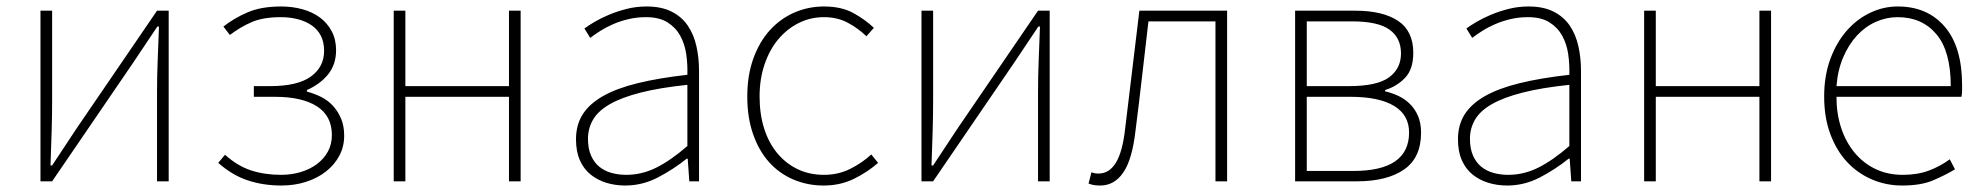

<svg xmlns="http://www.w3.org/2000/svg" viewBox="-20 -560 6122 593"><path d="M105 -527H141V-249Q141 -205 139.5 -154Q138 -103 136 -49H141Q158 -74 179 -106.5Q200 -139 217 -164L465 -527H501V0H465V-277Q465 -322 467 -373Q469 -424 471 -478H466L389 -363L141 0H105Z M849 13Q793 13 745 -3Q697 -19 654 -57L675 -82Q714 -47 756 -33.5Q798 -20 848 -20Q880 -20 908.5 -28.5Q937 -37 958.5 -53Q980 -69 992.5 -91.5Q1005 -114 1005 -143Q1005 -202 959 -231.5Q913 -261 829 -261H764V-294H814Q899 -294 940 -323.5Q981 -353 981 -403Q981 -430 971 -449.5Q961 -469 943 -481.5Q925 -494 900.5 -500.5Q876 -507 848 -507Q793 -507 758 -492Q723 -477 690 -452L670 -478Q703 -504 745 -522Q787 -540 848 -540Q883 -540 914 -531.5Q945 -523 968 -506Q991 -489 1004.5 -463.5Q1018 -438 1018 -405Q1018 -361 993.5 -330.5Q969 -300 928 -282V-277Q951 -271 972 -260.5Q993 -250 1008.5 -233Q1024 -216 1033.5 -193.5Q1043 -171 1043 -141Q1043 -107 1028 -79Q1013 -51 987 -30.5Q961 -10 925.5 1.5Q890 13 849 13Z M1196 -527H1232V-294H1552V-527H1588V0H1552V-261H1232V0H1196Z M1911 13Q1880 13 1852.5 4.5Q1825 -4 1804 -21Q1783 -38 1771 -65Q1759 -92 1759 -130Q1759 -174 1779.5 -206.5Q1800 -239 1842 -263Q1884 -287 1949 -303Q2014 -319 2103 -329Q2104 -361 2099.5 -392.5Q2095 -424 2081 -449.5Q2067 -475 2041.5 -491Q2016 -507 1975 -507Q1947 -507 1921.5 -501Q1896 -495 1874 -485.5Q1852 -476 1834 -464.5Q1816 -453 1803 -443L1785 -472Q1797 -481 1816.5 -492.5Q1836 -504 1861 -514.5Q1886 -525 1915.5 -532.5Q1945 -540 1977 -540Q2023 -540 2054.5 -524Q2086 -508 2104.5 -480.5Q2123 -453 2131 -417Q2139 -381 2139 -341V0H2109L2104 -70H2101Q2060 -37 2012 -12Q1964 13 1911 13ZM1914 -20Q1962 -20 2006.5 -42Q2051 -64 2103 -109V-298Q2017 -289 1958.5 -274Q1900 -259 1864 -238.5Q1828 -218 1812 -191Q1796 -164 1796 -131Q1796 -101 1805.5 -79.5Q1815 -58 1831 -45Q1847 -32 1868.5 -26Q1890 -20 1914 -20Z M2524 13Q2474 13 2430.5 -5.5Q2387 -24 2355.5 -59Q2324 -94 2306 -145.5Q2288 -197 2288 -262Q2288 -328 2307 -380Q2326 -432 2358.5 -467.5Q2391 -503 2434 -521.5Q2477 -540 2525 -540Q2579 -540 2616 -519.5Q2653 -499 2679 -474L2656 -448Q2630 -473 2598 -490Q2566 -507 2525 -507Q2483 -507 2447 -489Q2411 -471 2384 -439Q2357 -407 2341.5 -361.5Q2326 -316 2326 -262Q2326 -208 2340 -163.5Q2354 -119 2380.5 -87Q2407 -55 2443.5 -37.5Q2480 -20 2525 -20Q2569 -20 2606 -38.5Q2643 -57 2671 -83L2692 -57Q2659 -28 2617 -7.5Q2575 13 2524 13Z M2826 -527H2862V-249Q2862 -205 2860.5 -154Q2859 -103 2857 -49H2862Q2879 -74 2900 -106.5Q2921 -139 2938 -164L3186 -527H3222V0H3186V-277Q3186 -322 3188 -373Q3190 -424 3192 -478H3187L3110 -363L2862 0H2826Z M3378 13Q3366 13 3358 11.5Q3350 10 3342 7L3351 -28Q3356 -26 3361 -25Q3366 -24 3373 -24Q3406 -24 3426.5 -57.5Q3447 -91 3455 -162Q3466 -254 3477 -344.5Q3488 -435 3499 -527H3770V0H3734V-494H3527Q3517 -409 3507.5 -325.5Q3498 -242 3487 -156Q3477 -68 3449.5 -27.5Q3422 13 3378 13Z M3980 -527H4165Q4251 -527 4298 -495.5Q4345 -464 4345 -397Q4345 -346 4319.5 -319.5Q4294 -293 4258 -282V-278Q4279 -273 4298.5 -264Q4318 -255 4334 -239.5Q4350 -224 4359.5 -202Q4369 -180 4369 -150Q4369 -73 4316.5 -36.5Q4264 0 4171 0H3980ZM4146 -294Q4233 -294 4270 -321Q4307 -348 4307 -395Q4307 -443 4271.5 -468.5Q4236 -494 4156 -494H4016V-294ZM4160 -32Q4332 -32 4332 -151Q4332 -205 4285.5 -233Q4239 -261 4151 -261H4016V-32Z M4635 13Q4604 13 4576.5 4.5Q4549 -4 4528 -21Q4507 -38 4495 -65Q4483 -92 4483 -130Q4483 -174 4503.5 -206.5Q4524 -239 4566 -263Q4608 -287 4673 -303Q4738 -319 4827 -329Q4828 -361 4823.5 -392.5Q4819 -424 4805 -449.5Q4791 -475 4765.5 -491Q4740 -507 4699 -507Q4671 -507 4645.5 -501Q4620 -495 4598 -485.5Q4576 -476 4558 -464.5Q4540 -453 4527 -443L4509 -472Q4521 -481 4540.5 -492.5Q4560 -504 4585 -514.5Q4610 -525 4639.5 -532.5Q4669 -540 4701 -540Q4747 -540 4778.5 -524Q4810 -508 4828.5 -480.5Q4847 -453 4855 -417Q4863 -381 4863 -341V0H4833L4828 -70H4825Q4784 -37 4736 -12Q4688 13 4635 13ZM4638 -20Q4686 -20 4730.5 -42Q4775 -64 4827 -109V-298Q4741 -289 4682.5 -274Q4624 -259 4588 -238.5Q4552 -218 4536 -191Q4520 -164 4520 -131Q4520 -101 4529.5 -79.5Q4539 -58 4555 -45Q4571 -32 4592.5 -26Q4614 -20 4638 -20Z M5058 -527H5094V-294H5414V-527H5450V0H5414V-261H5094V0H5058Z M5855 13Q5805 13 5761 -6Q5717 -25 5684.5 -60Q5652 -95 5633 -146Q5614 -197 5614 -262Q5614 -326 5633 -377.5Q5652 -429 5683.5 -465Q5715 -501 5756 -520.5Q5797 -540 5841 -540Q5933 -540 5986.5 -477.5Q6040 -415 6040 -297Q6040 -289 6040 -280Q6040 -271 6038 -261H5652Q5652 -209 5666.5 -165Q5681 -121 5708 -88.5Q5735 -56 5772.5 -38Q5810 -20 5857 -20Q5902 -20 5937 -33Q5972 -46 6002 -68L6018 -37Q5988 -19 5950.5 -3Q5913 13 5855 13ZM6005 -294Q6005 -402 5960.5 -454.5Q5916 -507 5841 -507Q5806 -507 5773.5 -492.5Q5741 -478 5715.5 -450.5Q5690 -423 5673 -383.5Q5656 -344 5652 -294Z"/></svg>

Font: SpoqaHanSansJP-Thin
Style: Regular
Weight: 250
Designer: [Source Han Sans]
Ryoko NISHIZUKA  (kana & ideographs); Paul D. Hunt (Latin, Greek & Cyrillic); Wenlong ZHANG  (bopomofo
Foundry: Spoqa (http://bi.spoqa.com)
Version: Version 1.002.20150607